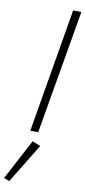

<svg xmlns="http://www.w3.org/2000/svg" viewBox="-176 -820 527 1189"><g transform="rotate(10 87.5 -225.5)"><path d="M182 -780 50 0H100L234 -780ZM76 61 -59 316 -24 329 127 82Z"/></g></svg>

Font: Jost Light
Style: Italic
Weight: 300
Italic angle: -5°
Version: Version 3.710